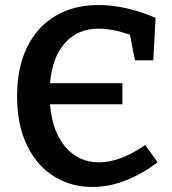

<svg xmlns="http://www.w3.org/2000/svg" viewBox="-20 -733 684 764"><path d="M607 -87Q476 11 347 11Q263 11 195 -31Q127 -73 87.5 -154.5Q48 -236 48 -350Q48 -465 88.5 -546.5Q129 -628 202 -670.5Q275 -713 371 -713Q480 -713 599 -662L590 -493H517L497 -595Q427 -619 372 -619Q290 -619 239 -562.5Q188 -506 179 -402H467V-318H179Q188 -209 240.5 -148Q293 -87 374 -87Q458 -87 558 -156Z"/></svg>

Font: Bitter Pro SemiBold
Style: Regular
Weight: 600
Designer: Sol Matas, and Bitter project Authors
Foundry: Sol Matas
Version: Version 1.010